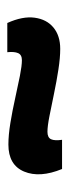

<svg xmlns="http://www.w3.org/2000/svg" viewBox="148 -578 190 526"><g transform="rotate(90 243.0 -315.0)"><path d="M376 -243Q350 -243 316.5 -248.5Q283 -254 249.5 -261.5Q216 -269 188 -274.5Q160 -280 145 -280Q130 -280 125.5 -269.5Q121 -259 123 -240H43Q24 -282 28.5 -315Q33 -348 55.5 -366.5Q78 -385 114 -385Q138 -385 170.5 -380Q203 -375 236.5 -368Q270 -361 298 -355.5Q326 -350 341 -350Q357 -350 361.5 -360Q366 -370 363 -390H443Q468 -329 450 -286Q432 -243 376 -243Z"/></g></svg>

Font: Bricolage Grotesque 48pt SemiBold
Style: Regular
Weight: 600
Designer: Mathieu Triay
Foundry: Atelier Triay
Version: Version 1.000; ttfautohint (v1.8.4.7-5d5b);gftools[0.9.32]